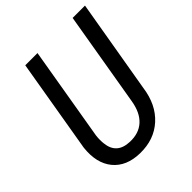

<svg xmlns="http://www.w3.org/2000/svg" viewBox="-201 -833 966 966"><g transform="rotate(-45 282.0 -350.0)"><path d="M564.5 -710.9 479 -210.4Q464.8 -106 399.4 -46.6Q334 12.7 234.9 10.7Q140.6 8.8 92 -50Q43.5 -108.9 54.7 -210L139.6 -710.9H226.6L141.6 -209.5Q138.2 -180.2 141.1 -154.8Q149.4 -69.3 239.7 -66.4Q301.8 -64 340.3 -98.9Q378.9 -133.8 390.6 -203.6L476.6 -710.9Z"/></g></svg>

Font: TypoPRO Roboto
Style: Italic
Weight: 400
Italic angle: -12°
Designer: Google
Version: Version 2.136; 2016